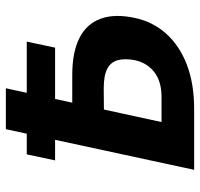

<svg xmlns="http://www.w3.org/2000/svg" viewBox="-34 -664 698 671"><g transform="rotate(-90 315.5 -329.0)"><path d="M90 -486 111 -585H505L484 -486ZM57 0 199 -658H342L224 -114H312Q365 -114 397.5 -138.5Q430 -163 440 -206Q447 -243 440 -267.5Q433 -292 409.5 -304Q386 -316 341 -316L234 -315L254 -426H388Q468 -426 517.5 -401Q567 -376 585 -327Q603 -278 588 -208Q575 -145 533 -98Q491 -51 424.5 -25.5Q358 0 270 0Z"/></g></svg>

Font: Ysabeau Infant ExtraBold
Style: Italic
Weight: 800
Italic angle: -12°
Designer: Christian Thalmann (Catharsis Fonts)
Version: Version 2.001;gftools[0.9.30]; featfreeze: ss01,ss02,lnum